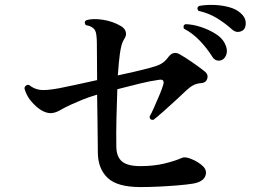

<svg xmlns="http://www.w3.org/2000/svg" viewBox="-20 -781 1040 779"><path d="M550 -22Q456 -22 417 -59Q378 -96 377 -160Q377 -173 376.5 -208.5Q376 -244 375.5 -293.5Q375 -343 374 -397Q340 -387 314.5 -376.5Q289 -366 269 -357Q243 -345 224 -334Q205 -323 188 -322Q159 -321 127 -349Q105 -369 94 -387.5Q83 -406 79 -424Q81 -431 86.5 -434.5Q92 -438 98 -436Q118 -420 142 -416.5Q166 -413 220 -423Q249 -429 289.5 -437.5Q330 -446 374 -456Q374 -498 373.5 -537Q373 -576 373 -606Q373 -626 370.5 -642Q368 -658 360 -665Q349 -676 328 -679Q319 -692 330 -699Q356 -707 396.5 -701Q437 -695 471 -675Q486 -666 490 -652.5Q494 -639 486 -626Q477 -612 473 -597Q469 -582 466 -560Q464 -546 462 -524Q460 -502 458 -475Q496 -483 529.5 -491Q563 -499 586 -505Q616 -513 632.5 -521.5Q649 -530 665 -552Q683 -574 707 -562Q730 -549 760.5 -528Q791 -507 812 -490Q826 -478 821 -462Q816 -446 799 -444Q780 -443 766 -436Q752 -429 739 -417Q719 -398 692.5 -373.5Q666 -349 641.5 -327.5Q617 -306 603 -295Q587 -293 587 -308Q595 -322 605.5 -346Q616 -370 626.5 -394.5Q637 -419 642 -436Q650 -462 624 -457Q593 -453 549.5 -442.5Q506 -432 456 -419Q454 -364 452.5 -302.5Q451 -241 452 -184Q453 -144 475.5 -125.5Q498 -107 550 -107Q604 -107 647 -117.5Q690 -128 712 -138Q722 -143 731 -142.5Q740 -142 751 -138Q770 -131 783 -122.5Q796 -114 804 -106Q822 -88 812.5 -65.5Q803 -43 763 -36Q739 -32 702.5 -29Q666 -26 626.5 -24Q587 -22 550 -22ZM881 -538Q871 -533 859.5 -536Q848 -539 840 -553Q819 -586 790.5 -616Q762 -646 726 -665Q721 -679 733 -683Q763 -682 795 -671.5Q827 -661 853.5 -644.5Q880 -628 891 -607Q904 -583 899.5 -564Q895 -545 881 -538ZM967 -659Q958 -652 945.5 -651.5Q933 -651 921 -662Q892 -688 859 -708Q826 -728 785 -737Q776 -750 788 -757Q815 -762 847.5 -761Q880 -760 909.5 -752Q939 -744 956 -728Q976 -711 977 -690Q978 -669 967 -659Z"/></svg>

Font: Zen Old Mincho
Style: Bold
Weight: 700
Designer: Yoshimichi Ohira
Foundry: Positype
Version: Version 1.500